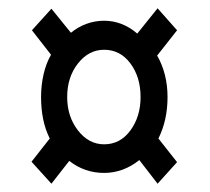

<svg xmlns="http://www.w3.org/2000/svg" viewBox="-20 -590 506 463"><path d="M104 -147 56 -200 100 -256Q89 -278 84 -303Q79 -328 79 -356Q79 -384 85 -410.5Q91 -437 103 -458L57 -517L104 -569L151 -511Q168 -525 188.5 -532.5Q209 -540 231 -540Q275 -540 311 -509L360 -570L407 -517L359 -456Q384 -412 384 -356Q384 -328 378.5 -303Q373 -278 362 -256L407 -199L360 -147L316 -204Q277 -173 231 -173Q184 -173 147 -202ZM231 -242Q270 -242 294.5 -275.5Q319 -309 319 -356Q319 -404 294.5 -437Q270 -470 231 -470Q194 -470 168 -437Q142 -404 142 -356Q142 -309 168 -275.5Q194 -242 231 -242Z"/></svg>

Font: Noto Serif ExtraCondensed Black
Style: Regular
Weight: 900
Width: 2
Designer: Monotype Design Team
Foundry: Monotype Imaging Inc.
Version: Version 2.015; ttfautohint (v1.8.4.7-5d5b)